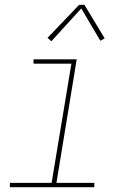

<svg xmlns="http://www.w3.org/2000/svg" viewBox="-20 -776 540 796"><path d="M21 0V-18H194L276 -512H119V-530H298L214 -18H371V0ZM193 -605 177 -619 308 -756H330L414 -617L396 -607L317 -741Z"/></svg>

Font: Iosevka Curly Slab ThObl
Style: Regular
Weight: 100
Italic angle: -9°
Monospace: yes
Designer: Belleve Invis
Foundry: Belleve Invis
Version: Version 11.0.0; ttfautohint (v1.8.3)